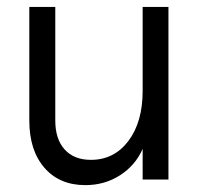

<svg xmlns="http://www.w3.org/2000/svg" viewBox="-20 -520 583 556"><path d="M227.1 16.1Q152.3 16.1 108.6 -34.2Q64.9 -84.5 64.9 -170.9V-500H140.1V-170.9Q140.1 -117.2 167.2 -87.2Q194.3 -57.1 243.2 -57.1Q310.5 -57.1 351.8 -111.8Q393.1 -166.5 393.1 -256.8V-500H467.8V0H393.1V-88.9Q372.1 -41 327.6 -12.5Q283.2 16.1 227.1 16.1Z"/></svg>

Font: Uncut Sans
Style: Regular
Weight: 400
Designer: Kasper Nordkvist
Foundry: UNCUT.wtf
Version: Version 1.304;Glyphs 3.2 (3246)